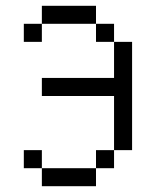

<svg xmlns="http://www.w3.org/2000/svg" viewBox="-20 -645 540 665"><path d="M125 -62.5V0H312.5V-62.5ZM125 -62.5V-125H62.5V-62.5ZM312.5 -62.5H375V-125H312.5ZM375 -125H437.5Q437.5 -125 437.5 -500H375Q375 -500 375 -375H125V-312.5H375ZM375 -500V-562.5H312.5V-500ZM125 -562.5H62.5V-500H125ZM125 -562.5H312.5V-625H125Z"/></svg>

Font: Unifont
Style: Regular
Weight: 500
Version: Version 15.1.04